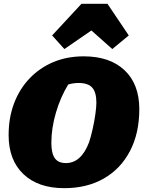

<svg xmlns="http://www.w3.org/2000/svg" viewBox="-20 -968 747 1002"><path d="M315 14Q179 14 102 -59.5Q25 -133 25 -263Q25 -354 53.5 -429Q82 -504 134.5 -559Q187 -614 258.5 -644Q330 -674 417 -674Q553 -674 630 -601.5Q707 -529 707 -398Q707 -273 658.5 -180Q610 -87 522 -36.5Q434 14 315 14ZM324 -117Q404 -117 445 -226Q454 -253 463 -292.5Q472 -332 477.5 -370.5Q483 -409 483 -432Q483 -486 461.5 -510.5Q440 -535 390 -535Q363 -535 336 -527Q296 -462 272 -380.5Q248 -299 248 -222Q248 -168 266 -142.5Q284 -117 324 -117ZM541 -948 652 -783 566 -712 457 -809 316 -712 252 -783 405 -948Z"/></svg>

Font: Piazzolla SC Black
Style: Italic
Weight: 900
Italic angle: -11.3°
Designer: Juan Pablo del Peral
Foundry: Huerta Tipografica
Version: Version 1.330